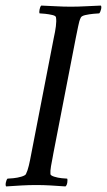

<svg xmlns="http://www.w3.org/2000/svg" viewBox="-27 -666 383 689"><path d="M227 -642Q253 -642 280 -643.5Q307 -645 335 -646Q338 -642 335.5 -632Q333 -622 329 -618Q324 -618 308.5 -616.5Q293 -615 279.5 -612Q266 -609 263 -603Q257 -591 253.5 -571.5Q250 -552 245 -530L164 -113Q164 -111 163 -107Q159 -87 156 -69.5Q153 -52 154 -41Q155 -36 167.5 -32Q180 -28 194.5 -26.5Q209 -25 214 -25Q216 -21 214.5 -11Q213 -1 208 3Q180 1 154.5 -0.5Q129 -2 103 -2Q77 -2 50.5 -0.5Q24 1 -5 3Q-8 -1 -6 -11Q-4 -21 0 -25Q6 -25 21 -26.5Q36 -28 49.5 -32Q63 -36 66 -41Q72 -53 76.5 -72Q81 -91 85 -113L166 -530Q171 -552 173.5 -571.5Q176 -591 174 -603Q174 -609 161.5 -612Q149 -615 135 -616.5Q121 -618 115 -618Q113 -622 115 -632Q117 -642 121 -646Q149 -645 175 -643.5Q201 -642 227 -642Z"/></svg>

Font: Amiri
Style: Italic
Weight: 400
Italic angle: 10°
Designer: Khaled Hosny
Version: Version 0.113